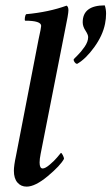

<svg xmlns="http://www.w3.org/2000/svg" viewBox="-20 -695 419 722"><path d="M256.8 -470.7Q256.8 -472.7 270.5 -485.8Q284.2 -499 297.9 -518.6Q311.5 -538.1 311.5 -555.7Q311.5 -564.5 301.3 -580.1Q291 -595.7 291 -611.3Q291 -674.8 374 -674.8Q378.9 -660.2 378.9 -643.6Q378.9 -625 375 -605.5Q366.2 -561.5 334.5 -517.6Q302.7 -473.6 270.5 -455.1H268.6Q265.6 -455.1 261.2 -460.4Q256.8 -465.8 256.8 -470.7ZM125 -546.9Q134.8 -590.8 134.8 -597.7Q134.8 -617.2 74.2 -617.2Q72.3 -620.1 73.7 -629.4Q75.2 -638.7 78.1 -641.6Q163.1 -649.4 230.5 -673.8Q237.3 -669.9 237.3 -656.2Q237.3 -642.6 224.6 -582L132.8 -116.2Q128.9 -96.7 128.9 -84Q128.9 -61.5 140.6 -61.5Q150.4 -61.5 167.5 -76.2Q184.6 -90.8 194.3 -102.5Q204.1 -114.3 209 -120.1Q211.9 -120.1 216.3 -111.3Q220.7 -102.5 220.7 -97.7Q207 -72.3 159.7 -32.7Q112.3 6.8 80.1 6.8Q58.6 6.8 45.4 -8.8Q32.2 -24.4 32.2 -52.7Q32.2 -72.3 40 -108.4Z"/></svg>

Font: Crimson
Style: SemiboldItalic
Weight: 600
Italic angle: -11°
Version: Version 0.8 ; ttfautohint (v1.00) -l 8 -r 50 -G 200 -x 14 -D